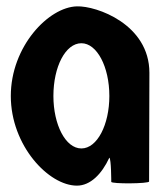

<svg xmlns="http://www.w3.org/2000/svg" viewBox="-20 -576 515 604"><path d="M14 -274C14 -118 133 8 222 8C264 8 300 -28 324 -80C330 -76 330 -4 330 -4C330 3 449 2 449 -5L450 -347C450 -500 283 -558 222 -556C133 -554 14 -430 14 -274ZM148 -274C148 -366 186 -440 236 -440C285 -440 324 -366 324 -274C324 -184 286 -109 236 -109C186 -109 148 -184 148 -274Z"/></svg>

Font: Ampere
Style: UltCnd
Weight: 400
Version: Version 1